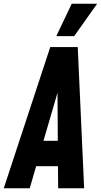

<svg xmlns="http://www.w3.org/2000/svg" viewBox="-44 -1000 536 1020"><path d="M-24 0 223 -750H369L403 0H265L264 -117H148L114 0ZM187 -252H263L261.5 -507.5ZM255 -808 337 -980H472L350 -808Z"/></svg>

Font: Mohave
Style: Bold Italic
Weight: 700
Italic angle: -8°
Designer: Gumpita Rahayu
Foundry: Tokotype
Version: Version 2.003; ttfautohint (v1.8.3)